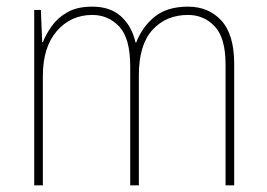

<svg xmlns="http://www.w3.org/2000/svg" viewBox="-20 -651 803 578"><path d="M546 -631Q608 -631 646.5 -589Q685 -547 685 -459V-93H659V-457Q659 -537 626.5 -571.5Q594 -606 546 -606Q480 -606 439 -561Q398 -516 398 -424V-93H372V-451Q372 -536 339 -571Q306 -606 258 -606Q193 -606 151 -557.5Q109 -509 109 -422V-93H83V-621H103L107 -524H109Q118 -547 135.5 -572Q153 -597 182.5 -614Q212 -631 258 -631Q312 -631 344.5 -601.5Q377 -572 388 -523H390Q408 -570 445.5 -600.5Q483 -631 546 -631Z"/></svg>

Font: Noto Sans Telugu UI SemiCondensed Thin
Style: Regular
Weight: 100
Width: 4
Designer: Jelle Bosma - Monotype Design Team
Foundry: Monotype Imaging Inc.
Version: Version 2.005; ttfautohint (v1.8.4.7-5d5b)